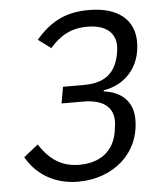

<svg xmlns="http://www.w3.org/2000/svg" viewBox="-52 -756 704 815"><g transform="rotate(-5 300.0 -349.0)"><path d="M248.9 12.1C397 12.1 513.1 -84.2 513.1 -230.1C513.1 -302.9 469.1 -350.1 389.9 -360.1V-365.1C474.1 -377.1 549 -443.9 549 -557.2C549 -650.9 481.9 -709.9 355.8 -709.9C253.9 -709.9 190 -672.9 130 -603L183.9 -562.9C228 -612.9 274.1 -639.9 344.1 -639.9C421.2 -639.9 463.1 -605.1 463.1 -546.9C463.1 -538 462 -529.8 460.9 -524.1L459.2 -513.1C445 -437.1 400.9 -394.9 310 -394.9H219.1L207 -324.9H297.9C389.9 -324.9 426.1 -285.9 426.1 -230.1C426.1 -223 425.1 -214.8 424 -207L421.2 -186.1C408 -105.1 350.1 -58.9 259.9 -58.9C186.1 -58.9 133.9 -93 90.9 -160.2L29.1 -111.2C70 -39.1 144.9 12.1 248.9 12.1Z"/></g></svg>

Font: Margiela Mono Italic Italic
Style: Regular
Weight: 400
Designer: Mike Abbink, Paul van der Laan, Pieter van Rosmalen
Foundry: Bold Monday
Version: Version 2.003 2021